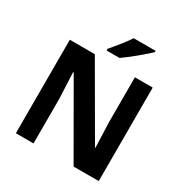

<svg xmlns="http://www.w3.org/2000/svg" viewBox="-206 -1195 1226 1270"><g transform="rotate(30 406.5 -560.0)"><path d="M618 -1017V-1027H451C422 -982 368 -917 336 -880V-867H435C486 -902 580 -980 618 -1017ZM723 -93V-807H587V-469C589 -403 592 -338 594 -272H591L281 -807H90V-93H225V-429C222 -497 219 -565 216 -633H220L531 -93Z"/></g></svg>

Font: Noto Sans Kannada UI
Style: Bold
Weight: 700
Designer: Jelle Bosma - Monotype Design Team
Foundry: Monotype Imaging Inc.
Version: Version 2.005